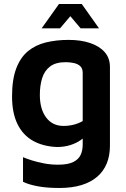

<svg xmlns="http://www.w3.org/2000/svg" viewBox="-20 -717 629 956"><path d="M263.2 15Q193.4 12 143.5 -16.4Q93.6 -44.8 66.8 -99.8Q40 -154.8 40 -237.2Q40 -321.4 60.9 -376.4Q81.8 -431.4 119.5 -462.3Q157.2 -493.2 208.8 -505.8Q260.4 -518.4 321.8 -518.4Q382.2 -518.4 428.5 -502.9Q474.8 -487.4 501.1 -457.7Q527.4 -428 527.4 -383.6V8.4Q527.4 58.2 511.5 97Q495.6 135.8 463.7 163.2Q431.8 190.6 384.8 204.8Q337.8 219 275 219Q211.2 219 165.8 210.1Q120.4 201.2 94.6 188.2V65.6Q110 72.4 137.7 81.3Q165.4 90.2 199.5 96.6Q233.6 103 268.8 103Q318.8 103 345.3 89.5Q371.8 76 381.8 53.6Q391.8 31.2 391.8 3.2V-77L421 -55.6Q404 -34.8 380.9 -18.9Q357.8 -3 328.1 6Q298.4 15 263.2 15ZM296.2 -90Q322.4 -90 346.7 -96.1Q371 -102.2 391.8 -114.2V-353.8Q391.8 -376.4 379.6 -387.6Q367.4 -398.8 348 -403.1Q328.6 -407.4 307 -407.4Q257.4 -407.4 229.4 -386.1Q201.4 -364.8 189.9 -328Q178.4 -291.2 178.4 -244.4Q178.4 -173.8 209.8 -131.9Q241.2 -90 296.2 -90ZM187.4 -576 273.8 -697.2H387L473 -576H381.4L330.2 -636.4L279 -576Z"/></svg>

Font: Maven Pro VF Beta
Style: Regular
Weight: 400
Designer: Joe Prince
Foundry: Joe Prince
Version: Version 2.002